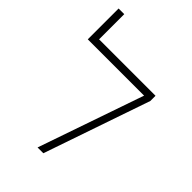

<svg xmlns="http://www.w3.org/2000/svg" viewBox="-226 -849 938 938"><g transform="rotate(45 243.5 -380.0)"><path d="M58 -586H448V-550L259 0H219L408 -547H19V-760H58Z"/></g></svg>

Font: Noto Sans Hebrew ExtraLight
Style: Regular
Weight: 250
Designer: Monotype Design Team
Foundry: Monotype Imaging Inc.
Version: Version 2.003